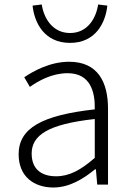

<svg xmlns="http://www.w3.org/2000/svg" viewBox="-20 -822 587 855"><path d="M218 13C287 13 350 -24 403 -68H407L413 0H461V-338C461 -456 416 -547 288 -547C202 -547 128 -505 88 -478L113 -435C151 -462 211 -496 281 -496C382 -496 404 -414 402 -335C168 -309 63 -252 63 -135C63 -35 132 13 218 13ZM230 -37C170 -37 121 -64 121 -138C121 -219 192 -269 402 -292V-119C340 -65 289 -37 230 -37ZM292 -631C406 -631 450 -721 458 -797L417 -802C408 -741 370 -675 292 -675C214 -675 175 -741 166 -802L125 -797C133 -721 177 -631 292 -631Z"/></svg>

Font: Noto Sans SC Light
Style: Regular
Weight: 300
Designer: Ryoko NISHIZUKA 西塚涼子 (kana, bopomofo & ideographs); Paul D. Hunt (Latin, Greek & Cyrillic); Sandoll Communications 산돌커뮤니
Foundry: Adobe
Version: Version 2.004;hotconv 1.0.118;makeotfexe 2.5.65603